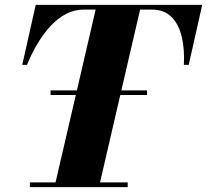

<svg xmlns="http://www.w3.org/2000/svg" viewBox="-20 -773 852 790"><path d="M188 -382V-401H585V-382ZM204 -3 378 -753H561L387 -3ZM103 -3V-22.5H505.5V-3ZM71.5 -506 127 -753H812L756.5 -506H736.5Q740 -569.5 728 -621Q716 -672.5 686 -703Q656 -733.5 605 -733.5H324.5Q286 -733.5 252 -715.8Q218 -698 188.8 -666.8Q159.5 -635.5 135 -594.5Q110.5 -553.5 91 -506Z"/></svg>

Font: Bodoni Moda 11pt ExtraBold
Style: Italic
Weight: 800
Italic angle: -13°
Version: Version 2.004